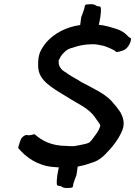

<svg xmlns="http://www.w3.org/2000/svg" viewBox="-20 -840 654 929"><path d="M68 -124C106 -78 163 -38 238 -32C248 -31 256 -31 265 -30C260 -10 253 25 255 51C256 63 270 57 278 63C290 72 309 70 327 68C337 64 332 56 335 49C341 32 344 20 350 7L356 -34C385 -39 412 -48 437 -57C456 -64 475 -79 489 -93C523 -127 554 -166 572 -210C586 -245 574 -276 563 -296C549 -317 535 -334 518 -353C484 -388 433 -411 389 -435C380 -439 370 -444 361 -451C336 -465 316 -476 298 -490C279 -500 262 -517 264 -544V-548C264 -549 266 -552 268 -555C273 -569 284 -580 294 -590C305 -600 314 -605 331 -609C359 -619 390 -626 429 -626C447 -626 464 -622 482 -618C497 -613 530 -601 544 -588C547 -588 551 -589 554 -590C560 -590 569 -594 578 -597C596 -603 615 -634 614 -654L606 -659C604 -660 602 -662 600 -664C584 -681 569 -692 543 -700C515 -709 489 -717 458 -720C463 -740 470 -775 468 -801C467 -813 453 -807 445 -813C433 -822 415 -820 397 -818C387 -814 391 -806 388 -799C382 -782 379 -770 373 -757L368 -719C300 -709 244 -680 204 -635C191 -619 175 -596 170 -576C164 -558 164 -528 165 -512C168 -472 194 -445 225 -422C250 -403 275 -389 303 -372C353 -339 411 -317 441 -270C445 -263 468 -237 465 -230C460 -214 453 -202 444 -190C434 -176 425 -163 414 -152C407 -147 398 -145 390 -143C376 -140 354 -135 339 -133H323C317 -133 310 -133 302 -134C230 -134 184 -158 147 -191C137 -189 126 -184 119 -186L115 -185C110 -192 85 -181 79 -161L75 -149C72 -140 69 -132 68 -124Z"/></svg>

Font: Hussar Pisanka
Style: Kur
Weight: 400
Designer: Robert Jablonski
Foundry: Cannot Into Space Fonts
Version: Version 1.070